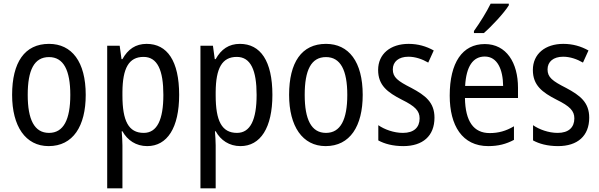

<svg xmlns="http://www.w3.org/2000/svg" viewBox="-20 -786 3266 1046"><path d="M447 -269C447 -450 371 -547 247 -547C114 -547 46 -446 46 -269C46 -98 119 10 245 10C378 10 447 -99 447 -269ZM131 -269C131 -404 166 -475 247 -475C326 -475 363 -404 363 -269C363 -134 326 -62 247 -62C167 -62 131 -135 131 -269Z M779 -547C719 -547 677 -518 647 -464H642L632 -537H564V240H647V6C647 -16 645 -44 643 -71H647C674 -22 721 10 782 10C891 10 956 -90 956 -269C956 -454 891 -547 779 -547ZM762 -476C838 -476 870 -403 870 -269C870 -134 836 -62 763 -62C680 -62 647 -128 647 -266V-285C648 -415 682 -476 762 -476Z M1287 -547C1227 -547 1185 -518 1155 -464H1150L1140 -537H1072V240H1155V6C1155 -16 1153 -44 1151 -71H1155C1182 -22 1229 10 1290 10C1399 10 1464 -90 1464 -269C1464 -454 1399 -547 1287 -547ZM1270 -476C1346 -476 1378 -403 1378 -269C1378 -134 1344 -62 1271 -62C1188 -62 1155 -128 1155 -266V-285C1156 -415 1190 -476 1270 -476Z M1956 -269C1956 -450 1880 -547 1756 -547C1623 -547 1555 -446 1555 -269C1555 -98 1628 10 1754 10C1887 10 1956 -99 1956 -269ZM1640 -269C1640 -404 1675 -475 1756 -475C1835 -475 1872 -404 1872 -269C1872 -134 1835 -62 1756 -62C1676 -62 1640 -135 1640 -269Z M2347 -145C2347 -228 2298 -266 2221 -307C2146 -345 2120 -365 2120 -408C2120 -450 2152 -477 2205 -477C2243 -477 2280 -464 2313 -445L2343 -511C2302 -534 2257 -547 2206 -547C2107 -547 2040 -492 2040 -405C2040 -321 2091 -283 2169 -243C2242 -207 2266 -182 2266 -141C2266 -92 2235 -62 2175 -62C2125 -62 2074 -81 2041 -104V-21C2074 -3 2119 10 2177 10C2283 10 2347 -45 2347 -145Z M2752 -757V-766H2653C2631 -721 2597 -666 2562 -617V-606H2616C2658 -642 2727 -716 2752 -757ZM2621 -546C2499 -546 2430 -445 2430 -265C2430 -102 2498 10 2640 10C2694 10 2737 -1 2780 -24V-98C2736 -72 2695 -61 2648 -61C2560 -61 2515 -125 2513 -252H2802V-308C2802 -444 2739 -546 2621 -546ZM2621 -478C2690 -478 2720 -407 2721 -318H2514C2520 -425 2557 -478 2621 -478Z M3190 -145C3190 -228 3141 -266 3064 -307C2989 -345 2963 -365 2963 -408C2963 -450 2995 -477 3048 -477C3086 -477 3123 -464 3156 -445L3186 -511C3145 -534 3100 -547 3049 -547C2950 -547 2883 -492 2883 -405C2883 -321 2934 -283 3012 -243C3085 -207 3109 -182 3109 -141C3109 -92 3078 -62 3018 -62C2968 -62 2917 -81 2884 -104V-21C2917 -3 2962 10 3020 10C3126 10 3190 -45 3190 -145Z"/></svg>

Font: Noto Sans Lao UI Cond
Style: Regular
Weight: 400
Width: 3
Designer: Monotype Design Team
Foundry: Monotype Imaging Inc.
Version: Version 2.000